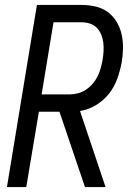

<svg xmlns="http://www.w3.org/2000/svg" viewBox="-20 -755 540 775"><path d="M8 0 129 -735H310Q339 -735 366.5 -728.5Q394 -722 415.5 -706Q437 -690 451 -666.5Q465 -643 471 -616Q477 -589 476.5 -560Q476 -531 471 -502Q465 -470 453.5 -437.5Q442 -405 420 -377Q398 -349 367 -330.5Q336 -312 303 -307L406 0H323L220 -304H137L86 0ZM148 -374H261Q278 -374 295 -378.5Q312 -383 327 -393Q342 -403 354 -417Q366 -431 374 -447Q382 -463 386.5 -480Q391 -497 394 -513Q397 -531 398 -548.5Q399 -566 397 -583Q395 -600 388.5 -615.5Q382 -631 371 -642.5Q360 -654 344 -659.5Q328 -665 310 -665H196Z"/></svg>

Font: Iosevka SS04 Oblique
Style: Regular
Weight: 400
Italic angle: -9°
Monospace: yes
Designer: Belleve Invis
Foundry: Belleve Invis
Version: Version 19.0.0; ttfautohint (v1.8.4)